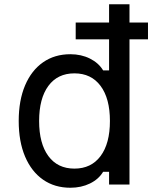

<svg xmlns="http://www.w3.org/2000/svg" viewBox="-20 -868 740 903"><path d="M311 15Q237 15 182.5 -23Q128 -61 98 -131.5Q68 -202 68 -299Q68 -396 98 -466.5Q128 -537 182.5 -575Q237 -613 311 -613Q362 -613 403 -592.5Q444 -572 465 -537H493V-683H336V-762H493V-848H589V-762H676V-683H589V0H493V-60H465Q444 -25 403 -5Q362 15 311 15ZM330 -75Q409 -75 453 -134Q497 -193 497 -299Q497 -405 453 -464Q409 -523 330 -523Q251 -523 207.5 -464Q164 -405 164 -299Q164 -193 207.5 -134Q251 -75 330 -75Z"/></svg>

Font: Martian Mono Light
Style: Regular
Weight: 300
Monospace: yes
Designer: Roman Shamin
Foundry: Evil Martians
Version: Version 1.000; ttfautohint (v1.8.4.7-5d5b)